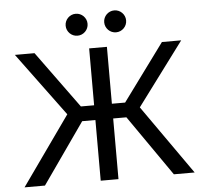

<svg xmlns="http://www.w3.org/2000/svg" viewBox="-59 -950 1077 1012"><g transform="rotate(-5 480.0 -444.0)"><path d="M30 0 288 -364 40 -700H144L363 -399H433V-700H527V-399H597L818 -700H920L672 -367L930 0H820L597 -321H527V0H433V-321H363L138 0ZM378 -772Q366 -772 355.5 -776.5Q345 -781 337 -789Q329 -797 324.5 -807.5Q320 -818 320 -830Q320 -842 324.5 -852.5Q329 -863 337 -871Q345 -879 355.5 -883.5Q366 -888 378 -888Q390 -888 400.5 -883.5Q411 -879 419 -871Q427 -863 431.5 -852.5Q436 -842 436 -830Q436 -818 431.5 -807.5Q427 -797 419 -789Q411 -781 400.5 -776.5Q390 -772 378 -772ZM582 -772Q570 -772 559.5 -776.5Q549 -781 541 -789Q533 -797 528.5 -807.5Q524 -818 524 -830Q524 -842 528.5 -852.5Q533 -863 541 -871Q549 -879 559.5 -883.5Q570 -888 582 -888Q594 -888 604.5 -883.5Q615 -879 623 -871Q631 -863 635.5 -852.5Q640 -842 640 -830Q640 -818 635.5 -807.5Q631 -797 623 -789Q615 -781 604.5 -776.5Q594 -772 582 -772Z"/></g></svg>

Font: Golos Text VF
Style: Regular
Weight: 400
Designer: A.Korolkova, Vitaly Kuzmin
Foundry: ParaType Ltd
Version: Version 2.003